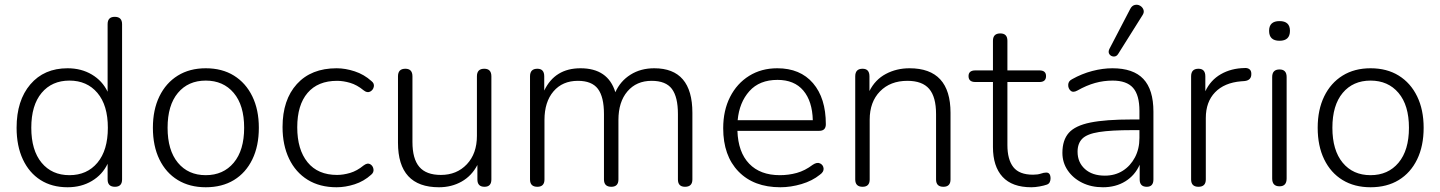

<svg xmlns="http://www.w3.org/2000/svg" viewBox="-20 -782 6076 810"><path d="M265 8Q199 8 151 -22.5Q103 -53 76.5 -109.5Q50 -166 50 -243Q50 -358 108 -426Q166 -494 265 -494Q323 -494 367.5 -467.5Q412 -441 434 -395V-680Q434 -711 464 -711Q495 -711 495 -680V-25Q495 6 465 6Q434 6 434 -25V-91Q412 -45 367.5 -18.5Q323 8 265 8ZM273 -43Q347 -43 391 -95.5Q435 -148 435 -243Q435 -338 391 -390Q347 -442 273 -442Q199 -442 155.5 -390Q112 -338 112 -243Q112 -148 155.5 -95.5Q199 -43 273 -43Z M848 8Q780 8 730 -22.5Q680 -53 652.5 -109.5Q625 -166 625 -243Q625 -319 652.5 -375.5Q680 -432 730 -463Q780 -494 848 -494Q917 -494 967 -463Q1017 -432 1044.5 -375.5Q1072 -319 1072 -243Q1072 -166 1044.5 -109.5Q1017 -53 967 -22.5Q917 8 848 8ZM848 -43Q922 -43 966 -95.5Q1010 -148 1010 -243Q1010 -338 966 -390Q922 -442 848 -442Q774 -442 730.5 -390Q687 -338 687 -243Q687 -148 730.5 -95.5Q774 -43 848 -43Z M1400 8Q1329 8 1278 -23.5Q1227 -55 1199.5 -112.5Q1172 -170 1172 -246Q1172 -361 1232.5 -427.5Q1293 -494 1400 -494Q1437 -494 1476.5 -481Q1516 -468 1547 -440Q1560 -430 1557 -416Q1554 -402 1541.5 -395.5Q1529 -389 1514 -401Q1486 -424 1457 -432.5Q1428 -441 1402 -441Q1321 -441 1277.5 -390Q1234 -339 1234 -245Q1234 -151 1277.5 -97.5Q1321 -44 1402 -44Q1428 -44 1457 -52.5Q1486 -61 1514 -84Q1530 -96 1541.5 -89.5Q1553 -83 1555.5 -69Q1558 -55 1546 -45Q1515 -17 1476 -4.5Q1437 8 1400 8Z M1832 8Q1659 8 1659 -180V-460Q1659 -492 1690 -492Q1720 -492 1720 -460V-183Q1720 -112 1749 -78Q1778 -44 1840 -44Q1907 -44 1949.5 -89Q1992 -134 1992 -209V-460Q1992 -492 2023 -492Q2053 -492 2053 -460V-25Q2053 6 2024 6Q1994 6 1994 -25V-86Q1970 -40 1927.5 -16Q1885 8 1832 8Z M2247 6Q2216 6 2216 -25V-460Q2216 -492 2247 -492Q2276 -492 2276 -460V-400Q2321 -494 2429 -494Q2545 -494 2576 -393Q2597 -440 2640 -467Q2683 -494 2740 -494Q2901 -494 2901 -306V-25Q2901 6 2870 6Q2840 6 2840 -25V-301Q2840 -373 2814.5 -407Q2789 -441 2729 -441Q2665 -441 2627 -396.5Q2589 -352 2589 -276V-25Q2589 6 2559 6Q2528 6 2528 -25V-301Q2528 -373 2502.5 -407Q2477 -441 2418 -441Q2353 -441 2315 -396.5Q2277 -352 2277 -276V-25Q2277 6 2247 6Z M3272 8Q3160 8 3095.5 -58.5Q3031 -125 3031 -241Q3031 -316 3060 -373Q3089 -430 3140.5 -462Q3192 -494 3259 -494Q3356 -494 3410 -431Q3464 -368 3464 -258Q3464 -230 3436 -230H3091Q3094 -140 3140.5 -91.5Q3187 -43 3270 -43Q3307 -43 3341.5 -52.5Q3376 -62 3409 -87Q3427 -99 3440 -92.5Q3453 -86 3454.5 -71.5Q3456 -57 3439 -45Q3407 -19 3361.5 -5.5Q3316 8 3272 8ZM3260 -445Q3184 -445 3141.5 -397.5Q3099 -350 3092 -275H3409Q3407 -355 3369 -400Q3331 -445 3260 -445Z M3619 6Q3588 6 3588 -25V-460Q3588 -492 3619 -492Q3648 -492 3648 -460V-398Q3672 -446 3717 -470Q3762 -494 3817 -494Q3990 -494 3990 -306V-25Q3990 6 3960 6Q3929 6 3929 -25V-301Q3929 -373 3900 -407Q3871 -441 3808 -441Q3736 -441 3692.5 -396.5Q3649 -352 3649 -277V-25Q3649 6 3619 6Z M4331 8Q4250 8 4209.5 -36Q4169 -80 4169 -162V-436H4095Q4066 -436 4066 -461Q4066 -485 4095 -485H4169V-610Q4169 -641 4200 -641Q4230 -641 4230 -610V-485H4365Q4393 -485 4393 -461Q4393 -436 4365 -436H4230V-170Q4230 -109 4255 -77Q4280 -45 4338 -45Q4358 -45 4371 -49.5Q4384 -54 4394 -54Q4412 -54 4412 -29Q4412 -21 4408.5 -13.5Q4405 -6 4396 -3Q4385 1 4366 4.5Q4347 8 4331 8Z M4633 8Q4584 8 4545.5 -11Q4507 -30 4484.5 -63Q4462 -96 4462 -137Q4462 -191 4489 -221.5Q4516 -252 4580 -265Q4644 -278 4756 -278H4787V-314Q4787 -381 4760 -411.5Q4733 -442 4674 -442Q4636 -442 4600 -432Q4564 -422 4525 -400Q4507 -390 4496.5 -399.5Q4486 -409 4486.5 -424.5Q4487 -440 4503 -448Q4544 -471 4588 -482.5Q4632 -494 4673 -494Q4761 -494 4803.5 -449Q4846 -404 4846 -311V-25Q4846 6 4818 6Q4788 6 4788 -25V-87Q4768 -42 4727.5 -17Q4687 8 4633 8ZM4641 -41Q4684 -41 4716.5 -61.5Q4749 -82 4768 -118Q4787 -154 4787 -200V-233H4757Q4667 -233 4616.5 -225Q4566 -217 4546 -197Q4526 -177 4526 -142Q4526 -97 4557 -69Q4588 -41 4641 -41ZM4697 -554Q4690 -543 4678.5 -543.5Q4667 -544 4660.5 -553Q4654 -562 4660 -575L4748 -744Q4755 -758 4767 -761Q4779 -764 4789.5 -758Q4800 -752 4804 -741Q4808 -730 4800 -718Z M5036 6Q5005 6 5005 -25V-460Q5005 -492 5036 -492Q5065 -492 5065 -460V-397Q5087 -444 5130.5 -469Q5174 -494 5231 -495Q5243 -496 5251 -490Q5259 -484 5259 -471Q5260 -443 5230 -440L5216 -439Q5145 -433 5106 -392.5Q5067 -352 5067 -284V-25Q5067 6 5036 6Z M5378 -610Q5334 -610 5334 -652Q5334 -693 5378 -693Q5422 -693 5422 -652Q5422 -610 5378 -610ZM5378 4Q5347 4 5347 -29V-457Q5347 -489 5378 -489Q5408 -489 5408 -457V-29Q5408 4 5378 4Z M5762 8Q5694 8 5644 -22.5Q5594 -53 5566.5 -109.5Q5539 -166 5539 -243Q5539 -319 5566.5 -375.5Q5594 -432 5644 -463Q5694 -494 5762 -494Q5831 -494 5881 -463Q5931 -432 5958.5 -375.5Q5986 -319 5986 -243Q5986 -166 5958.5 -109.5Q5931 -53 5881 -22.5Q5831 8 5762 8ZM5762 -43Q5836 -43 5880 -95.5Q5924 -148 5924 -243Q5924 -338 5880 -390Q5836 -442 5762 -442Q5688 -442 5644.5 -390Q5601 -338 5601 -243Q5601 -148 5644.5 -95.5Q5688 -43 5762 -43Z"/></svg>

Font: Nunito Light
Style: Regular
Weight: 300
Designer: Vernon Adams
Foundry: Vernon Adams
Version: Version 3.601; ttfautohint (v1.8.2.53-6de2)